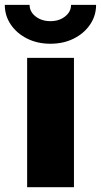

<svg xmlns="http://www.w3.org/2000/svg" viewBox="-65 -785 423 805"><path d="M48.8 0V-542.5H245.1V0ZM146.5 -601.6Q91.8 -601.6 48.6 -623.3Q5.4 -645 -19.8 -682.1Q-44.9 -719.2 -44.9 -764.6H59.1Q59.1 -735.8 84.2 -716.1Q109.4 -696.3 146.5 -696.3Q183.1 -696.3 208 -716.1Q232.9 -735.8 232.9 -764.6H337.9Q337.9 -719.2 312.7 -682.1Q287.6 -645 244.4 -623.3Q201.2 -601.6 146.5 -601.6Z"/></svg>

Font: Inter 16pt Black
Style: Regular
Weight: 900
Version: Version 4.001;git-66647c0bb